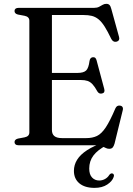

<svg xmlns="http://www.w3.org/2000/svg" viewBox="-20 -740 677 978"><path d="M203 -368.5H374Q406 -368.5 418.8 -381Q431.5 -393.5 436 -429.5Q437.5 -438.5 441.8 -443.2Q446 -448 453 -448.5Q467.5 -450.5 472 -432.5L511 -287Q513.5 -277.5 511 -271.8Q508.5 -266 500.5 -264Q493.5 -262 487.2 -264.2Q481 -266.5 476.5 -273.5Q463 -298 451.5 -310.5Q440 -323 426 -327.8Q412 -332.5 391 -332.5H203ZM54 -684Q54 -691.5 59.2 -695.8Q64.5 -700 75.5 -700H459.5Q474.5 -700 484.5 -705.2Q494.5 -710.5 503 -715.5Q511.5 -720.5 521.5 -720.5Q532 -720.5 537.8 -714.5Q543.5 -708.5 547 -694.5L586.5 -551.5Q589 -542.5 586 -536.5Q583 -530.5 575 -528Q566 -525.5 558.8 -529Q551.5 -532.5 547 -541.5Q528 -581 512.8 -605Q497.5 -629 481.8 -641.8Q466 -654.5 448 -659Q430 -663.5 405.5 -663.5H244.5V-77.5Q244.5 -57 257 -46.8Q269.5 -36.5 296 -36.5H419Q451 -36.5 474 -47.5Q497 -58.5 518.8 -91.2Q540.5 -124 568 -188.5Q572 -197 577.8 -200Q583.5 -203 591 -202Q600.5 -201 604.2 -194.5Q608 -188 605 -177.5L563.5 -8.5Q559.5 5.5 553.5 11.8Q547.5 18 536 18Q527 18 518.2 13.5Q509.5 9 499.2 4.5Q489 0 473.5 0H75.5Q64.5 0 59.2 -4.5Q54 -9 54 -16Q54 -29.5 71 -34L105.5 -40.5Q117.5 -43 123.5 -49.2Q129.5 -55.5 129.5 -65.5V-634.5Q129.5 -644.5 123.5 -650.8Q117.5 -657 105.5 -659.5L71 -666Q54 -670.5 54 -684ZM513 -16.5 522.5 0Q477.5 23.5 456 52Q434.5 80.5 434.5 118.5Q434.5 149 449 164.2Q463.5 179.5 485.5 179.5Q501 179.5 515 171.8Q529 164 537 150.5Q541 146 544.5 144.2Q548 142.5 552.5 143.5Q557 144.5 559.5 149.2Q562 154 559 161.5Q552 183 526.2 200Q500.5 217 461.5 217Q412 217 384.2 193.8Q356.5 170.5 356.5 130.5Q356.5 100 372.8 73.8Q389 47.5 423.5 25Q458 2.5 513 -16.5Z"/></svg>

Font: Fraunces 36pt
Style: Regular
Weight: 400
Version: Version 1.000;[b76b70a41]